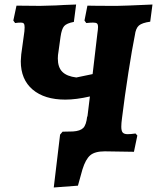

<svg xmlns="http://www.w3.org/2000/svg" viewBox="-20 -670 695 850"><path d="M655 -650 645 -574Q609 -569 595 -557Q581 -545 577 -514Q565 -455 548.5 -349.5Q532 -244 520 -146Q517 -124 517 -109Q517 -90 523.5 -83Q530 -76 545 -76Q559 -76 580 -79L588 -70L573 2L444 0Q400 0 379.5 17.5Q359 35 345 80L325 152L218 160L246 -74L257 -87L303 -88Q335 -90 348.5 -103.5Q362 -117 366 -155L367 -153L378 -243Q317 -229 269 -229Q177 -229 124.5 -273.5Q72 -318 72 -399Q72 -407 74 -429L88 -531Q89 -538 89 -549Q89 -561 85.5 -565.5Q82 -570 73 -570Q59 -570 47 -568L39 -579L53 -645L157 -644L228 -646Q243 -647 264.5 -648Q286 -649 317 -650L307 -573Q275 -567 264 -554.5Q253 -542 248 -507L239 -442Q236 -426 236 -411Q236 -372 256 -352Q276 -332 318 -327L390 -342L411 -521Q414 -541 414 -550Q414 -562 409.5 -566Q405 -570 392 -570Q382 -570 362 -568L354 -579L367 -645Q398 -644 498 -644Q523 -644 655 -650Z"/></svg>

Font: Alegreya SC ExtraBold
Style: Italic
Weight: 800
Italic angle: -7°
Designer: Juan Pablo del Peral
Foundry: Huerta Tipografica
Version: Version 2.007; ttfautohint (v1.6)